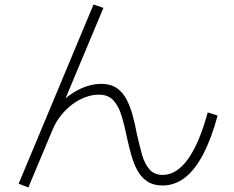

<svg xmlns="http://www.w3.org/2000/svg" viewBox="-20 -796 1040 854"><path d="M106 38 63 21 396 -776 440 -761 252 -312 236 -324Q277 -370 328.5 -396.5Q380 -423 431 -423Q472 -423 499 -404.5Q526 -386 542.5 -354.5Q559 -323 570 -283Q581 -243 589 -199Q600 -150 611.5 -109Q623 -68 644.5 -43Q666 -18 704 -18Q765 -18 815.5 -87.5Q866 -157 904 -296L948 -282Q920 -179 883.5 -109.5Q847 -40 802 -5.5Q757 29 703 29Q663 29 636 11.5Q609 -6 592 -36.5Q575 -67 564 -106Q553 -145 544 -187Q534 -238 521 -280.5Q508 -323 485 -349Q462 -375 419 -375Q392 -375 362 -364.5Q332 -354 304 -333.5Q276 -313 252 -283.5Q228 -254 213 -217Z"/></svg>

Font: M PLUS 1 Thin Light
Style: Regular
Weight: 300
Version: Version 1.001